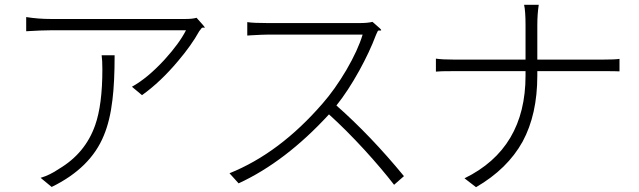

<svg xmlns="http://www.w3.org/2000/svg" viewBox="-20 -767 2658 799"><path d="M195 11 149 -27Q187 -38 225 -64Q335 -129 376 -246Q406 -331 406 -478Q406 -516 403 -537H457Q457 -424 448 -352Q438 -265 412 -203Q357 -68 195 11ZM571 -371 529 -406Q594 -442 664 -518Q726 -586 754 -641H473H192Q155 -641 89 -637V-696Q139 -688 192 -688H751Q781 -688 798 -693Q834 -654 832 -652Q831 -651 827 -652Q822 -653 819 -650Q818 -649 816 -646Q811 -640 809 -637Q777 -579 721 -513Q648 -426 571 -371Z M1620 2Q1569 -64 1498 -142Q1419 -228 1349 -291Q1168 -94 973 -4L935 -46Q1144 -130 1323 -337Q1373 -394 1421 -475Q1470 -559 1489 -623H1292H1095Q1074 -623 1023 -620Q1010 -619 1009 -619V-675Q1033 -671 1095 -671H1476Q1510 -671 1530 -676Q1532 -674 1537 -670Q1568 -644 1566.5 -641.5Q1565 -639 1560 -640Q1554 -641 1552 -637.5Q1550 -634 1547 -627Q1545 -622 1544 -620Q1518 -551 1475 -473Q1428 -388 1380 -328Q1523 -202 1661 -34Z M1961 12 1913 -25Q2167 -149 2167 -452V-471H1872Q1807 -471 1794 -469V-523Q1820 -519 1870 -519H2018H2167V-662Q2167 -721 2161 -747H2222Q2216 -708 2216 -662V-519H2489Q2540 -519 2558 -522V-470Q2546 -471 2488 -471H2216V-452Q2216 -291 2155 -178Q2092 -64 1961 12Z"/></svg>

Font: GenSekiGothic TW L
Style: Regular
Weight: 300
Version: Version 1.501;PS 1;hotconv 16.6.51;makeotf.lib2.5.65220